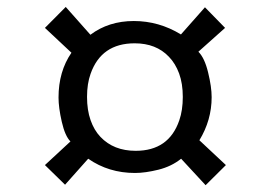

<svg xmlns="http://www.w3.org/2000/svg" viewBox="-20 -632 790 559"><path d="M596.2 -349.1Q596.2 -282.2 560.5 -223.6L637.7 -151.4L578.6 -92.8L507.3 -169.9Q479.5 -147.5 441.2 -137.9Q402.8 -128.4 373 -128.4Q296.4 -128.4 236.8 -169.9L169.4 -94.2L110.8 -151.4L185.1 -220.2Q169.4 -235.8 159.9 -277.3Q150.4 -318.8 150.4 -348.1Q150.4 -423.8 188 -478.5L110.8 -550.8L171.4 -611.8L243.2 -530.8Q296.4 -570.8 369.6 -570.8Q442.9 -570.8 506.8 -531.7L576.7 -610.8L635.3 -550.8L557.6 -481.4Q575.7 -463.4 585.9 -421.1Q596.2 -378.9 596.2 -349.1ZM243.7 -417Q233.4 -388.2 233.4 -349.9Q233.4 -311.5 243.7 -282.2Q253.9 -252.9 272.5 -233.4Q311 -192.9 375 -192.9Q471.7 -192.9 502 -281.7Q512.2 -311 512.2 -349.9Q512.2 -388.7 501.5 -418Q490.7 -447.3 471.7 -466.8Q434.6 -505.9 372.1 -505.9Q274.9 -505.9 243.7 -417Z"/></svg>

Font: HeadlandOne
Style: Regular
Weight: 400
Designer: Gary Lonergan
Foundry: Sorkin Type Co.
Version: Version 1.002